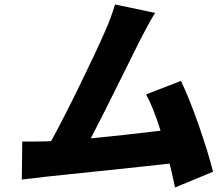

<svg xmlns="http://www.w3.org/2000/svg" viewBox="-20 -783 996 852"><path d="M925.4 -21 756.7 49Q743.3 -15.3 732.6 -57.2Q639.2 -46.2 423.8 -24Q208.5 -1.8 174.7 2.1Q173.3 2.1 134.8 7.1Q96.2 12.1 76.7 13.8L78.8 -154.8Q159.4 -154.8 191.8 -155.9L207 -157Q261.4 -256 334.2 -405.2Q407 -554.3 445.3 -642Q470.2 -696 490.4 -763.1L668.3 -725.9Q641.7 -683.6 603.7 -609Q590.2 -582.7 506 -412.8Q421.9 -242.9 382.8 -169Q527.3 -182.9 692.5 -203.1Q658 -311.8 628.2 -364L783 -424Q820.3 -346.2 862 -226.7Q903.8 -107.2 925.4 -21Z"/></svg>

Font: Karasuma Gothic
Style: Italic
Weight: 900
Italic angle: -9.39999°
Designer: Rasmus Andersson / Ryoko Nishizuka
Foundry: Genbu
Version: Version 1.00